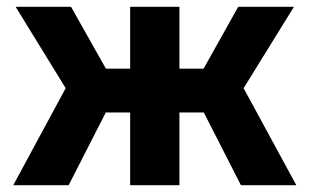

<svg xmlns="http://www.w3.org/2000/svg" viewBox="-20 -545 911 565"><path d="M689 0 545 -282 681 -525H845L670 -242V-335L852 0ZM19 0 200 -335V-242L26 -525H189L326 -282L182 0ZM363 0V-525H508V0ZM242 -214V-343H628V-214Z"/></svg>

Font: TikTok Sans 24pt
Style: Bold
Weight: 700
Version: Version 4.000